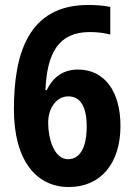

<svg xmlns="http://www.w3.org/2000/svg" viewBox="-20 -743 538 773"><path d="M36 -303C36 -97 126 10 257 10C387 10 465 -87 465 -236C465 -375 401 -463 294 -463C232 -463 192 -430 168 -380H163C169 -528 215 -614 341 -614C373 -614 400 -610 424 -604V-715C399 -721 363 -723 335 -723C93 -723 36 -525 36 -303ZM254 -102C200 -102 174 -179 174 -251C174 -304 205 -355 255 -355C305 -355 329 -311 329 -234C329 -144 299 -102 254 -102Z"/></svg>

Font: Noto Sans Display SemiCondensed
Style: Bold
Weight: 700
Width: 4
Designer: Monotype Design Team
Foundry: Monotype Imaging Inc.
Version: Version 1.900